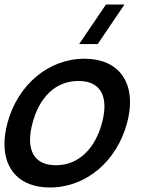

<svg xmlns="http://www.w3.org/2000/svg" viewBox="-25 -815 655 850"><path d="M407.6 -620 526 -795H444L325.6 -620ZM196 15C357 15 492.2 -101.5 537.5 -270.5C546.3 -303.4 550.6 -334.3 550.6 -362.8C550.6 -479.2 478.8 -555 348.7 -555C189.7 -555 53.3 -439.5 8 -270.5C-0.9 -237.3 -5.3 -206.1 -5.3 -177.3C-5.3 -60.9 66.1 15 196 15ZM222.4 -83.5C145.5 -83.5 108 -125.8 108 -196.4C108 -218.4 111.7 -243.3 119 -270.5C148.5 -380.5 217.3 -456.5 322.3 -456.5C400 -456.5 437.3 -414.1 437.3 -344C437.3 -322.1 433.7 -297.4 426.5 -270.5C396.9 -160 325.4 -83.5 222.4 -83.5Z"/></svg>

Font: Manrope
Style: SemiBoldItalic
Weight: 600
Italic angle: -15°
Designer: Mikhail Sharanda
Foundry: Mikhail Sharanda
Version: Version 4.502;hotconv 1.0.109;makeotfexe 2.5.65596